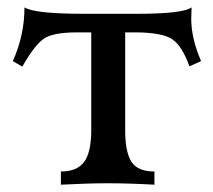

<svg xmlns="http://www.w3.org/2000/svg" viewBox="-20 -505 582 525"><path d="M402.3 0Q331.5 -3.9 273.4 -3.9Q223.6 -3.9 146.5 0V-36.1Q190.9 -36.1 210.2 -62.5Q229.5 -88.9 229.5 -148.9V-416.5H191.4Q122.6 -416.5 97.7 -397.7Q72.8 -378.9 41 -322.8L15.1 -337.9Q46.9 -408.7 46.9 -484.9Q73.7 -467.3 209.5 -467.3H355.5Q480.5 -467.3 503.9 -484.9L502.9 -454.1Q502.9 -399.9 529.8 -337.9L498 -323.7Q478 -378.9 451.7 -397.2Q425.3 -415.5 354.5 -416.5H322.3V-148.9Q322.3 -89.4 339.4 -62.7Q356.4 -36.1 402.3 -36.1Z"/></svg>

Font: Kelvinch
Style: Regular
Weight: 400
Designer: Paul James MIller
Foundry: High-Logic / Made with FontCreator
Version: Version 3.30 September 23, 2016